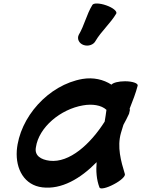

<svg xmlns="http://www.w3.org/2000/svg" viewBox="-20 -1012 791 1075"><path d="M515 -783C547 -837 599 -882 631 -936C637 -949 612 -969 575 -982C538 -995 503 -996 497 -984C464 -930 453 -871 421 -817C410 -795 422 -769 448 -760C474 -751 504 -761 515 -783ZM679 -38C657 -110 635 -189 657 -267C661 -282 666 -297 671 -313C682 -333 693 -354 702 -374C703 -377 704 -379 704 -382C707 -390 708 -397 706 -404C723 -447 740 -490 751 -533C753 -546 721 -557 680 -557C644 -557 613 -549 604 -538C559 -567 503 -580 442 -570C251 -537 89 -355 74 -169C67 -64 117 25 217 37C324 50 430 -11 521 -104C517 -55 520 -7 537 38C542 49 578 41 617 20C656 0 684 -26 679 -38ZM258 -112C210 -118 172 -140 181 -187C197 -300 320 -401 445 -422C496 -431 547 -424 576 -397C573 -375 570 -353 566 -331C486 -205 369 -99 258 -112Z"/></svg>

Font: Nupuram Black Oblique
Style: Regular
Weight: 900
Designer: Santhosh Thottingal (santhosh.thottingal@gmail.com)
Foundry: SMC
Version: Version 1.000